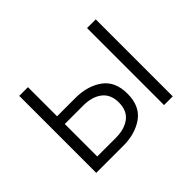

<svg xmlns="http://www.w3.org/2000/svg" viewBox="-102 -636 811 811"><g transform="rotate(-45 303.5 -230.0)"><path d="M480 -460H532V0H480ZM75 -460H127V-286H237Q308 -286 356.5 -251.5Q405 -217 405 -143Q405 -69 356.5 -34.5Q308 0 237 0H75ZM237 -240H127V-46H237Q290 -46 321.5 -70Q353 -94 353 -143Q353 -191 321.5 -215.5Q290 -240 237 -240Z"/></g></svg>

Font: Jost* Light
Style: Regular
Weight: 300
Version: Version 3.7